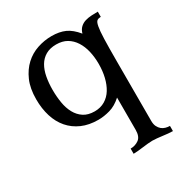

<svg xmlns="http://www.w3.org/2000/svg" viewBox="-168 -591 912 964"><g transform="rotate(-30 287.5 -109.0)"><path d="M262 14Q208 14 167 -4Q126 -22 98 -54.5Q70 -87 56 -132Q42 -177 42 -231Q42 -294 61.5 -338.5Q81 -383 112.5 -412Q144 -441 184.5 -454.5Q225 -468 267 -468Q312 -468 344.5 -453.5Q377 -439 408 -401Q414 -422 427 -434Q440 -446 457 -451Q474 -456 493 -457Q512 -458 530 -458V-428Q517 -428 508.5 -422.5Q500 -417 495.5 -393.5Q491 -370 489.5 -323.5Q488 -277 488 -195V151Q488 171 494.5 184Q501 197 510.5 205Q520 213 532.5 216.5Q545 220 557 220V250Q545 250 530.5 248.5Q516 247 500 245Q484 243 469.5 241.5Q455 240 443 240Q431 240 416.5 241.5Q402 243 386 245Q370 247 355.5 248.5Q341 250 329 250V220Q356 220 377 205Q398 190 398 151V-36Q365 -6 329.5 4Q294 14 262 14ZM267 -32Q301 -32 327 -47.5Q353 -63 369.5 -90Q386 -117 394.5 -152.5Q403 -188 403 -229Q403 -268 395 -302.5Q387 -337 370 -363.5Q353 -390 327.5 -405Q302 -420 266 -420Q230 -420 205 -405.5Q180 -391 165 -365.5Q150 -340 143.5 -305.5Q137 -271 137 -231Q137 -192 143 -156Q149 -120 164 -92.5Q179 -65 204 -48.5Q229 -32 267 -32Z"/></g></svg>

Font: Milonga
Style: Regular
Weight: 400
Designer: Pablo Impallari, Brenda Gallo, Rodrigo Fuenzalida
Foundry: Pablo Impallari, Brenda Gallo, Rodrigo Fuenzalida
Version: Version 1.000; ttfautohint (v0.93) -l 8 -r 50 -G 200 -x 14 -